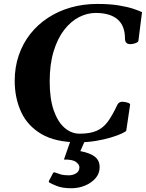

<svg xmlns="http://www.w3.org/2000/svg" viewBox="-20 -728 760 1000"><path d="M387.7 13.2Q269.5 13.2 196.5 -29.5Q123.5 -72.3 90.1 -144.8Q56.6 -217.3 56.6 -307.1Q56.6 -378.9 77.9 -440.4Q99.1 -502 137.9 -551.3Q176.8 -600.6 230.2 -635.5Q283.7 -670.4 348.6 -689Q413.6 -707.5 486.3 -707.5Q551.3 -707.5 597.4 -700Q643.6 -692.4 673.8 -682.4Q704.1 -672.4 719.7 -664.6L701.2 -518.1Q701.2 -510.7 692.6 -506.3Q684.1 -502 674.6 -500Q665 -498 660.6 -498Q643.6 -498 637.2 -505.9Q630.9 -513.7 630.9 -527.3Q630.9 -594.2 592 -627.4Q553.2 -660.6 478 -660.6Q434.1 -660.6 391.4 -638.7Q348.6 -616.7 314.2 -572.3Q279.8 -527.8 259.3 -460.7Q238.8 -393.6 238.8 -303.2Q238.8 -213.4 260 -152.8Q281.2 -92.3 316.7 -62Q352.1 -31.7 394.5 -31.7Q449.7 -31.7 484.1 -47.1Q518.6 -62.5 542.5 -95.7Q566.4 -128.9 590.8 -181.6Q598.6 -198.2 617.7 -198.2Q622.1 -198.2 631.6 -196.5Q641.1 -194.8 649.4 -191.7Q657.7 -188.5 657.7 -183.1L637.7 -47.9Q636.2 -43 615 -33Q593.8 -22.9 558.6 -12.2Q523.4 -1.5 479.5 5.9Q435.5 13.2 387.7 13.2ZM352.1 252.4Q304.7 252.4 275.9 240.7Q247.1 229 236.8 222.7Q232.4 219.7 235.4 212.9Q237.8 208.5 244.9 195.1Q252 181.6 255.9 173.8Q259.8 168 265.1 169.9Q278.8 175.3 295.7 180.2Q312.5 185.1 337.9 185.1Q359.4 185.1 376.5 174.6Q393.6 164.1 393.6 143.1Q393.6 128.9 375.7 115.5Q357.9 102.1 313 103L352.1 -9.3H428.7L398.4 59.1Q449.7 68.8 474.4 88.4Q499 107.9 499 143.1Q499 175.3 477.8 200Q456.5 224.6 423.1 238.5Q389.6 252.4 352.1 252.4Z"/></svg>

Font: Gelasio
Style: Italic
Weight: 400
Italic angle: -8.5°
Designer: Eben Sorkin
Foundry: Eben Sorkin
Version: Version 1.008